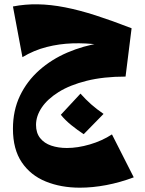

<svg xmlns="http://www.w3.org/2000/svg" viewBox="-20 -450 670 890"><path d="M350 420Q263 420 192.5 391.5Q122 363 81 302.5Q40 242 40 147Q40 62 72.5 -6Q105 -74 162 -124.5Q219 -175 292.5 -206.5Q366 -238 448 -251L590 -319L562 -95Q460 -95 382 -75.5Q304 -56 252 -23.5Q200 9 173.5 48.5Q147 88 147 129Q147 166 166 190Q185 214 217.5 225Q250 236 290 236Q340 236 396.5 219.5Q453 203 499 173L600 372Q536 396 472.5 408Q409 420 350 420ZM557 -220Q499 -235 438 -243Q377 -251 316 -249Q255 -247 196 -232Q137 -217 84 -185L40 -420Q96 -431 155.5 -430Q215 -429 281.5 -416Q348 -403 424 -378.5Q500 -354 590 -319ZM368 172Q339 153 310.5 130Q282 107 262 82L353 -16Q378 12 403 34Q428 56 460 78Z"/></svg>

Font: Marhey Light
Style: Bold
Weight: 700
Version: Version 1.000